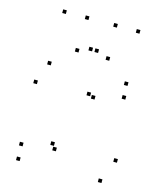

<svg xmlns="http://www.w3.org/2000/svg" viewBox="-122 -918 865 1019"><g transform="rotate(15 310.0 -409.0)"><path d="M65.8 -408.2V-428.2H45.8V-408.2ZM382.3 -408.2V-428.2H362.3V-408.2ZM355.2 -419.2V-439.2H335.2V-419.2ZM77.8 -69.6V-89.6H57.8V-69.6ZM83 10V-10H63V10ZM532.5 10V-10H512.5V10ZM583.9 -115.2V-135.2H563.9V-115.2ZM237.8 -115.2V-135.2H217.8V-115.2ZM255.3 -90V-110H235.3V-90ZM540.2 -450.1V-470.1H520.2V-450.1ZM532.7 -523.5V-543.5H512.7V-523.5ZM111.1 -523.5V-543.5H91.1V-523.5ZM242 -807.7V-827.7H222V-807.7ZM336.5 -652V-672H316.5V-652ZM303.5 -652V-672H283.5V-652ZM398 -807.7V-827.7H378V-807.7ZM522.2 -807.7V-827.7H502.2V-807.7ZM404.4 -627.4V-647.4H384.4V-627.4ZM235.6 -627.4V-647.4H215.6V-627.4ZM117.8 -807.7V-827.7H97.8V-807.7Z"/></g></svg>

Font: Monaspace Argon Dots Var
Style: Regular
Weight: 400
Designer: Riley Cran and the Lettermatic Team
Version: Version 1.100 (Monaspace Argon Dots)